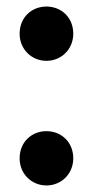

<svg xmlns="http://www.w3.org/2000/svg" viewBox="-20 -560 284 587"><path d="M122 -374C167 -374 204 -409 204 -457C204 -507 167 -540 122 -540C77 -540 40 -507 40 -457C40 -409 77 -374 122 -374ZM122 7C167 7 204 -28 204 -76C204 -126 167 -159 122 -159C77 -159 40 -126 40 -76C40 -28 77 7 122 7Z"/></svg>

Font: Talent
Style: Bold
Weight: 600
Designer: Mike Powis
Version: Version 1.001;hotconv 1.0.109;makeotfexe 2.5.65596